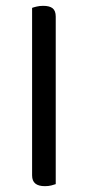

<svg xmlns="http://www.w3.org/2000/svg" viewBox="-20 -633 302 658"><path d="M90 -363H171V-2Q166 0 156 2.5Q146 5 134 5Q112 5 101 -4Q90 -13 90 -32ZM171 -296H90V-606Q95 -608 105.5 -610.5Q116 -613 128 -613Q150 -613 160.5 -604.5Q171 -596 171 -576Z"/></svg>

Font: Baloo Paaji 2
Style: Regular
Weight: 400
Designer: Shuchita Grover, Noopur Datye and Ek Type
Foundry: Ek Type
Version: Version 1.700